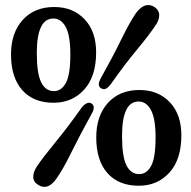

<svg xmlns="http://www.w3.org/2000/svg" viewBox="-20 -732 764 767"><path d="M196.5 -704Q271.5 -704 317.8 -655.2Q364 -606.5 364 -523Q364 -426.5 316.2 -374Q268.5 -321.5 194 -321.5Q113.5 -321.5 68.8 -372Q24 -422.5 24 -514.5Q24 -601 70.8 -652.5Q117.5 -704 196.5 -704ZM261 -514.5Q261 -589.5 242.8 -623.8Q224.5 -658 193 -658Q127 -658 127 -520Q127 -438.5 144.5 -403.2Q162 -368 195.5 -368Q225.5 -368 243.2 -400.8Q261 -433.5 261 -514.5ZM422 -395Q410.5 -380.5 401.8 -377Q393 -373.5 382.5 -380Q366.5 -391 383.5 -421Q431 -506 464.5 -574.5Q498 -643 523 -679.5Q559.5 -728.5 598 -703.5Q616 -691 616 -671Q616 -651 599.5 -628Q575.5 -592 526.8 -533.2Q478 -474.5 422 -395ZM306.5 -302.5Q329 -329.5 346.5 -318Q363 -306 345.5 -276Q299.5 -193 265.2 -123.5Q231 -54 205.5 -18.5Q170 32 131 5.5Q112.5 -6 112.8 -26.2Q113 -46.5 129 -69.5Q153.5 -105.5 202.8 -165.5Q252 -225.5 306.5 -302.5ZM537 -372.5Q612 -372.5 658.2 -323.8Q704.5 -275 704.5 -191.5Q704.5 -95 656.8 -42.5Q609 10 534.5 10Q454 10 409.2 -40.5Q364.5 -91 364.5 -183Q364.5 -269.5 411.2 -321Q458 -372.5 537 -372.5ZM601.5 -183Q601.5 -258 583.2 -292.2Q565 -326.5 533.5 -326.5Q467.5 -326.5 467.5 -188.5Q467.5 -107 485 -71.8Q502.5 -36.5 536 -36.5Q566 -36.5 583.8 -69.2Q601.5 -102 601.5 -183Z"/></svg>

Font: Fraunces 144pt S100 SemiBold
Style: Regular
Weight: 600
Version: Version 1.000; ttfautohint (v1.8.3)